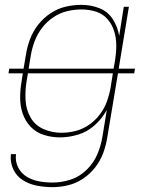

<svg xmlns="http://www.w3.org/2000/svg" viewBox="-20 -558 616 791"><path d="M197 213Q229 213 261.5 205Q294 197 323 177.5Q352 158 373 130.5Q394 103 405.5 71.5Q417 40 422 8L466 -256H533L536 -275H469L511 -530H490L471 -410Q465 -447 445 -478.5Q425 -510 390 -524Q355 -538 316 -538Q283 -538 250.5 -530.5Q218 -523 188.5 -503.5Q159 -484 137.5 -456.5Q116 -429 104 -397.5Q92 -366 87 -333L77 -275H18L15 -256H74L69 -223Q63 -189 63 -155Q63 -121 73.5 -90Q84 -59 106.5 -35.5Q129 -12 161 -2Q193 8 227 8Q264 8 302 -3.5Q340 -15 370.5 -42.5Q401 -70 420 -105L402 5Q396 42 381 77.5Q366 113 337 141.5Q308 170 271 182Q234 194 197 194Q168 194 140.5 189Q113 184 90 170Q67 156 54.5 131Q42 106 46 77H25Q21 110 34.5 139Q48 168 74.5 184.5Q101 201 132.5 207Q164 213 197 213ZM98 -275 107 -330Q112 -360 123 -389Q134 -418 153.5 -443.5Q173 -469 200 -487Q227 -505 256.5 -512Q286 -519 316 -519Q347 -519 375.5 -510Q404 -501 423 -479Q442 -457 450.5 -429Q459 -401 459 -370.5Q459 -340 454 -309L448 -275ZM233 -11Q195 -11 160 -26Q125 -41 106.5 -73Q88 -105 85.5 -143Q83 -181 89 -220L95 -256H445L436 -199Q431 -170 421 -141.5Q411 -113 392 -87.5Q373 -62 347 -44Q321 -26 291.5 -18.5Q262 -11 233 -11Z"/></svg>

Font: Iosevka Sparkle Thin
Style: Italic
Weight: 100
Italic angle: -9°
Designer: Belleve Invis
Foundry: Belleve Invis
Version: Version 4.5.0; ttfautohint (v1.8.3)